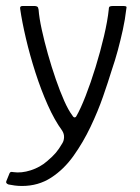

<svg xmlns="http://www.w3.org/2000/svg" viewBox="-38 -492 466 637"><path d="M168 -59Q143 -93 120.5 -143.5Q98 -194 79.5 -251.5Q61 -309 48 -364.5Q35 -420 29 -462Q27 -472 36 -472H78Q82 -472 85.5 -470Q89 -468 90 -460Q92 -433 100.5 -394Q109 -355 121 -312.5Q133 -270 147 -229.5Q161 -189 175 -157.5Q189 -126 202 -109Q206 -102 210 -102.5Q214 -103 215 -106Q229 -130 246 -173.5Q263 -217 279 -269Q295 -321 307 -372Q319 -423 323 -462Q323 -469 326.5 -470.5Q330 -472 335 -472H373Q378 -472 380.5 -470.5Q383 -469 381 -462Q377 -427 369.5 -393Q362 -359 353 -325.5Q344 -292 332 -257Q321 -221 304 -172Q287 -123 262.5 -71.5Q238 -20 206 25Q174 70 131.5 97.5Q89 125 35 125Q22 125 11 123.5Q0 122 -10 120Q-20 116 -17 109L-6 82Q-4 79 -1.5 78.5Q1 78 6 79Q33 83 64 73Q95 63 118 43Q137 27 147.5 14.5Q158 2 169 -17Q174 -25 174.5 -36.5Q175 -48 168 -59Z"/></svg>

Font: Glory Thin Light
Style: Regular
Weight: 300
Version: Version 1.011